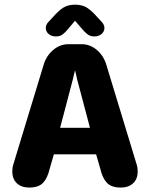

<svg xmlns="http://www.w3.org/2000/svg" viewBox="-20 -814 659 843"><path d="M108 9.5Q74.5 9.5 54.2 -9.2Q34 -28 34 -61.5Q34 -69 35 -76.5Q36 -84 38.5 -92L171 -527.5Q182.5 -568 212.8 -594Q243 -620 281 -620H338Q376 -620 406 -594Q436 -568 447.5 -527.5L580 -92Q582.5 -84 583.5 -76.5Q584.5 -69 584.5 -61.5Q584.5 -27.5 564.2 -9Q544 9.5 510.5 9.5Q469.5 9.5 449.8 -11Q430 -31.5 420.5 -72.5L402 -136.5H216.5L198 -72.5Q188.5 -31.5 168.8 -11Q149 9.5 108 9.5ZM244 -253H375L318.5 -466Q316 -477.5 313.8 -487.5Q311.5 -497.5 309.5 -505.5Q307.5 -497.5 305 -487.5Q302.5 -477.5 300 -466ZM426.5 -718Q438.5 -705 438.5 -692Q438.5 -675.5 426 -664.8Q413.5 -654 393.5 -654Q376.5 -654 364.5 -663.2Q352.5 -672.5 342 -685L309.5 -723L277.5 -685Q266.5 -671.5 254.8 -662.8Q243 -654 226 -654Q206 -654 193.5 -664.8Q181 -675.5 181 -692Q181 -698 183.8 -704.8Q186.5 -711.5 193 -718L212.5 -739Q236 -766 257 -779.8Q278 -793.5 309.5 -793.5Q341.5 -793.5 362.2 -780Q383 -766.5 407 -739Z"/></svg>

Font: Sono ExtraLight Monospace
Style: Bold
Weight: 700
Version: Version 2.112